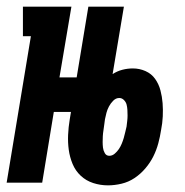

<svg xmlns="http://www.w3.org/2000/svg" viewBox="-38 -550 558 578"><path d="M-18 0 55 -441H31V-530H177L141 -317H246L229 -213H124L89 0ZM287 8Q264 8 242.5 1Q221 -6 205 -21Q189 -36 180.5 -56.5Q172 -77 169 -99Q166 -121 167 -144Q168 -167 172 -191L228 -530H335L301 -327Q315 -336 330.5 -340Q346 -344 362 -344Q382 -344 400 -336Q418 -328 429 -312.5Q440 -297 445 -278Q450 -259 451.5 -239.5Q453 -220 452 -199.5Q451 -179 447 -159Q444 -139 438.5 -118.5Q433 -98 423.5 -79Q414 -60 399.5 -43Q385 -26 367 -14Q349 -2 328 3Q307 8 287 8ZM291 -81Q300 -81 307.5 -87.5Q315 -94 320 -101.5Q325 -109 328.5 -117.5Q332 -126 334.5 -134.5Q337 -143 339 -152Q341 -161 343 -169Q344 -178 345 -186Q346 -194 346 -202.5Q346 -211 345.5 -219.5Q345 -228 343 -235.5Q341 -243 335 -249Q329 -255 321 -255Q311 -255 303 -247Q295 -239 290 -229.5Q285 -220 282.5 -210.5Q280 -201 278 -191L276 -176Q275 -167 273.5 -158Q272 -149 271.5 -140Q271 -131 271 -122.5Q271 -114 272 -105.5Q273 -97 277.5 -89Q282 -81 291 -81Z"/></svg>

Font: Iosevka Slab Extrabold
Style: Italic
Weight: 800
Italic angle: -9°
Monospace: yes
Designer: Belleve Invis
Foundry: Belleve Invis
Version: Version 11.1.0; ttfautohint (v1.8.3)